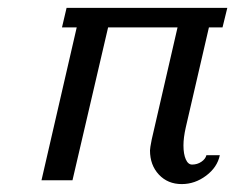

<svg xmlns="http://www.w3.org/2000/svg" viewBox="-20 -460 600 490"><path d="M433.1 -390.1H255.9L165 0H85.9L175.8 -390.1H138.2L149.9 -439.9H560.1L547.9 -390.1H513.2L454.1 -134.8Q448.2 -108.9 448.2 -88.9Q448.2 -66.9 454.1 -53.5Q460 -40 470.2 -40Q483.4 -40 493.9 -47.1Q504.4 -54.2 506.8 -64H541Q534.7 -33.2 506.1 -11.7Q477.5 9.8 443.8 9.8Q408.2 9.8 385.5 -14.4Q362.8 -38.6 362.8 -76.2Q362.8 -82 367.2 -104Z"/></svg>

Font: Pfennig
Style: Italic
Weight: 500
Italic angle: -13°
Version: Version 20120410 ; ttfautohint (v0.8)